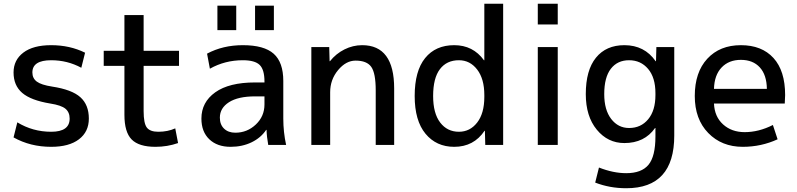

<svg xmlns="http://www.w3.org/2000/svg" viewBox="-20 -770 4233 1020"><path d="M252 -450Q152 -450 152 -385Q152 -354 175.5 -336.5Q199 -319 257 -310Q362 -294 407 -253.5Q452 -213 452 -140Q452 -70 399.5 -30Q347 10 252 10Q141 10 52 -40L72 -120Q154 -70 252 -70Q350 -70 350 -140Q350 -174 327.5 -192.5Q305 -211 247 -220Q144 -237 98 -276.5Q52 -316 52 -385Q52 -451 104 -490.5Q156 -530 252 -530Q351 -530 432 -490L412 -410Q338 -450 252 -450Z M743 -500H931V-420H743V-180Q743 -115 760 -92.5Q777 -70 821 -70Q871 -70 911 -88L926 -10Q869 10 806 10Q718 10 679.5 -29Q641 -68 641 -160V-420H531V-500H641V-690H743Z M1335 -610V-740H1435V-610ZM1135 -610V-740H1235V-610ZM1385 -258H1335Q1245 -258 1196.5 -227Q1148 -196 1148 -145Q1148 -108 1170.5 -86.5Q1193 -65 1230 -65Q1293 -65 1339 -108.5Q1385 -152 1385 -215ZM1050 -140Q1050 -227 1123.5 -279.5Q1197 -332 1335 -332H1385V-337Q1385 -400 1359.5 -425Q1334 -450 1270 -450Q1175 -450 1095 -405L1080 -485Q1164 -530 1270 -530Q1383 -530 1434 -484.5Q1485 -439 1485 -340V-140Q1485 -69 1500 0H1405Q1397 -44 1396 -80H1394Q1366 -38 1316.5 -14Q1267 10 1205 10Q1134 10 1092 -30Q1050 -70 1050 -140Z M1729 -520 1731 -445H1733Q1765 -485 1810 -507.5Q1855 -530 1904 -530Q2074 -530 2074 -300V0H1976V-290Q1976 -381 1952.5 -414.5Q1929 -448 1869 -448Q1818 -448 1776 -397.5Q1734 -347 1734 -280V0H1634V-520Z M2653 -750V0H2558L2556 -75H2554Q2497 10 2393 10Q2298 10 2240.5 -59.5Q2183 -129 2183 -260Q2183 -393 2238.5 -461.5Q2294 -530 2393 -530Q2493 -530 2551 -450H2553V-750ZM2281 -260Q2281 -168 2318.5 -119Q2356 -70 2418 -70Q2477 -70 2515 -119Q2553 -168 2553 -255V-265Q2553 -351 2515 -400.5Q2477 -450 2418 -450Q2353 -450 2317 -402.5Q2281 -355 2281 -260Z M2837 -640V-750H2943V-640ZM2837 0V-520H2943V0Z M3190 -270Q3190 -186 3227 -138Q3264 -90 3322 -90Q3385 -90 3423.5 -136.5Q3462 -183 3462 -265V-275Q3462 -358 3423 -404Q3384 -450 3322 -450Q3260 -450 3225 -404.5Q3190 -359 3190 -270ZM3092 -270Q3092 -397 3146 -463.5Q3200 -530 3297 -530Q3404 -530 3463 -445H3465L3467 -520H3562V-50Q3562 230 3307 230Q3219 230 3142 200L3162 120Q3238 150 3307 150Q3388 150 3425 105.5Q3462 61 3462 -45V-90H3460Q3404 -10 3297 -10Q3209 -10 3150.5 -81Q3092 -152 3092 -270Z M3773 -298H4054Q4053 -372 4016.5 -412Q3980 -452 3916 -452Q3852 -452 3813.5 -411.5Q3775 -371 3773 -298ZM3773 -220Q3776 -150 3821.5 -109Q3867 -68 3936 -68Q4011 -68 4086 -106L4111 -30Q4024 10 3926 10Q3814 10 3742.5 -63.5Q3671 -137 3671 -260Q3671 -386 3737.5 -458Q3804 -530 3916 -530Q4027 -530 4089 -462Q4151 -394 4151 -265Q4151 -250 4149 -220Z"/></svg>

Font: M PLUS 1p Medium
Style: Regular
Weight: 500
Version: Version 1.062